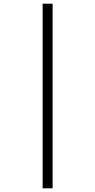

<svg xmlns="http://www.w3.org/2000/svg" viewBox="-20 -780 517 1040"><path d="M211 240V-760H265V240Z"/></svg>

Font: Noto Serif Ethiopic Condensed
Style: Regular
Weight: 400
Width: 3
Designer: Monotype Design Team
Foundry: Monotype Imaging Inc.
Version: Version 2.102; ttfautohint (v1.8.4.7-5d5b)